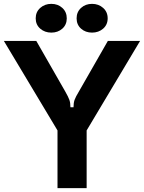

<svg xmlns="http://www.w3.org/2000/svg" viewBox="-23 -975 746 995"><path d="M275 0V-299L-3 -763H165L315 -501Q331 -473 336.5 -457.5Q342 -442 342 -419H358Q358 -442 363.5 -457.5Q369 -473 386 -501L536 -763H703L426 -299V0ZM162 -880Q162 -913 185.5 -934Q209 -955 243 -955Q277 -955 300 -934Q323 -913 323 -880Q323 -847 300 -826.5Q277 -806 243 -806Q209 -806 185.5 -826.5Q162 -847 162 -880ZM374 -880Q374 -913 397 -934Q420 -955 454 -955Q488 -955 511.5 -934Q535 -913 535 -880Q535 -847 511.5 -826.5Q488 -806 454 -806Q420 -806 397 -826.5Q374 -847 374 -880Z"/></svg>

Font: Open Sauce Sans
Style: Bold
Weight: 700
Designer: Alfredo Marco Pradil
Foundry: Creative Sauce Fz LLC
Version: Version 1.477